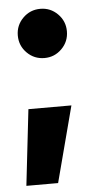

<svg xmlns="http://www.w3.org/2000/svg" viewBox="-50 -530 357 721"><g transform="rotate(-5 128.5 -169.0)"><path d="M20 159.7 52.7 -126.5H214.8L139.6 159.7ZM129.9 -312.5Q91.3 -312.5 64.2 -339.6Q37.1 -366.7 37.1 -405.3Q37.1 -443.8 64.2 -470.9Q91.3 -498 129.9 -498Q168 -498 195.1 -470.9Q222.2 -443.8 222.2 -405.3Q222.2 -366.7 195.1 -339.6Q168 -312.5 129.9 -312.5Z"/></g></svg>

Font: Inter Display Extra Bold
Style: Regular
Weight: 800
Designer: Rasmus Andersson
Foundry: rsms
Version: Version 4.000;git-4fc901f